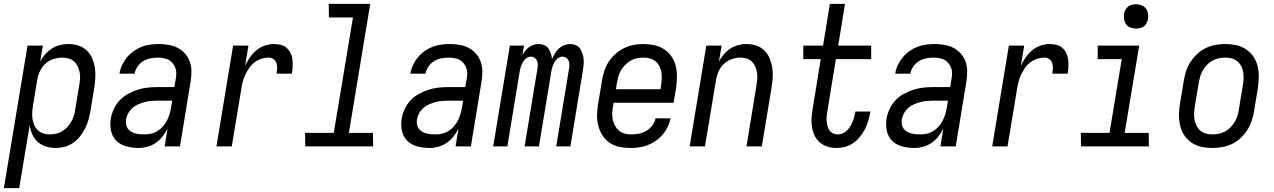

<svg xmlns="http://www.w3.org/2000/svg" viewBox="-48 -755 6568 990"><path d="M-28 215 94 -520H173L159 -437Q169 -457 184.5 -474.5Q200 -492 219.5 -504.5Q239 -517 261.5 -522.5Q284 -528 305 -528Q332 -528 356.5 -520Q381 -512 399 -495Q417 -478 427 -455Q437 -432 441 -406.5Q445 -381 443.5 -354Q442 -327 438 -301L418 -181Q414 -158 407.5 -135.5Q401 -113 390 -91.5Q379 -70 364 -51Q349 -32 328.5 -18Q308 -4 285 2Q262 8 239 8Q213 8 189 0.5Q165 -7 147 -23Q129 -39 119 -61.5Q109 -84 105 -109L51 215ZM208 -62Q224 -62 240.5 -65.5Q257 -69 272 -78Q287 -87 299 -100Q311 -113 320 -128.5Q329 -144 333.5 -160Q338 -176 340 -192L360 -312Q363 -329 364.5 -346.5Q366 -364 363 -380.5Q360 -397 353 -412Q346 -427 334.5 -437.5Q323 -448 307 -453Q291 -458 274 -458Q251 -458 226.5 -450Q202 -442 184 -424.5Q166 -407 156 -383.5Q146 -360 143 -337L123 -217Q120 -199 118.5 -181Q117 -163 119 -146Q121 -129 127.5 -113Q134 -97 145.5 -85Q157 -73 173.5 -67.5Q190 -62 208 -62Z M667 8Q635 8 604.5 0Q574 -8 553 -28Q532 -48 525 -79Q518 -110 523 -142Q527 -167 538.5 -192Q550 -217 568.5 -237Q587 -257 611.5 -270.5Q636 -284 661 -292Q686 -300 711.5 -303Q737 -306 763 -306H851L858 -347Q859 -353 860 -360Q861 -367 861 -373Q862 -392 854.5 -409Q847 -426 834 -437.5Q821 -449 803 -453.5Q785 -458 766 -458Q747 -458 727 -454Q707 -450 690 -439.5Q673 -429 661 -411.5Q649 -394 646 -375H568Q571 -397 581 -418.5Q591 -440 606 -458.5Q621 -477 640.5 -491Q660 -505 682 -513.5Q704 -522 726.5 -525Q749 -528 771 -528Q797 -528 822.5 -523.5Q848 -519 869.5 -507.5Q891 -496 907 -477.5Q923 -459 931 -436Q939 -413 939 -387Q939 -361 935 -335L880 0H801L816 -92Q805 -70 790 -51Q775 -32 755.5 -18.5Q736 -5 712.5 1.5Q689 8 667 8ZM699 -62Q715 -62 732.5 -66Q750 -70 765.5 -80Q781 -90 793 -104Q805 -118 813 -133.5Q821 -149 826 -166Q831 -183 834 -200L840 -236H763Q747 -236 730 -234.5Q713 -233 697 -228.5Q681 -224 664.5 -217Q648 -210 635 -198.5Q622 -187 613.5 -171.5Q605 -156 602 -139Q600 -127 602 -114.5Q604 -102 610.5 -92.5Q617 -83 627 -77Q637 -71 649 -67.5Q661 -64 673.5 -63Q686 -62 699 -62Z M1068 0 1154 -520H1233L1216 -416Q1226 -438 1240.5 -459Q1255 -480 1274.5 -496Q1294 -512 1318 -520Q1342 -528 1365 -528Q1384 -528 1401 -523.5Q1418 -519 1430.5 -507.5Q1443 -496 1450.5 -480.5Q1458 -465 1460 -447.5Q1462 -430 1461 -411.5Q1460 -393 1457 -375H1378Q1380 -389 1381 -403Q1382 -417 1377.5 -429.5Q1373 -442 1362.5 -450Q1352 -458 1338 -458Q1319 -458 1300 -452Q1281 -446 1264.5 -433.5Q1248 -421 1236.5 -404Q1225 -387 1216.5 -369Q1208 -351 1203.5 -332.5Q1199 -314 1196 -295L1147 0Z M1876 0H1526L1525 -70H1673L1772 -665H1648L1647 -735H1861L1751 -70H1875Z M2167 8Q2135 8 2104.5 0Q2074 -8 2053 -28Q2032 -48 2025 -79Q2018 -110 2023 -142Q2027 -167 2038.5 -192Q2050 -217 2068.5 -237Q2087 -257 2111.5 -270.5Q2136 -284 2161 -292Q2186 -300 2211.5 -303Q2237 -306 2263 -306H2351L2358 -347Q2359 -353 2360 -360Q2361 -367 2361 -373Q2362 -392 2354.5 -409Q2347 -426 2334 -437.5Q2321 -449 2303 -453.5Q2285 -458 2266 -458Q2247 -458 2227 -454Q2207 -450 2190 -439.5Q2173 -429 2161 -411.5Q2149 -394 2146 -375H2068Q2071 -397 2081 -418.5Q2091 -440 2106 -458.5Q2121 -477 2140.5 -491Q2160 -505 2182 -513.5Q2204 -522 2226.5 -525Q2249 -528 2271 -528Q2297 -528 2322.5 -523.5Q2348 -519 2369.5 -507.5Q2391 -496 2407 -477.5Q2423 -459 2431 -436Q2439 -413 2439 -387Q2439 -361 2435 -335L2380 0H2301L2316 -92Q2305 -70 2290 -51Q2275 -32 2255.5 -18.5Q2236 -5 2212.5 1.5Q2189 8 2167 8ZM2199 -62Q2215 -62 2232.5 -66Q2250 -70 2265.5 -80Q2281 -90 2293 -104Q2305 -118 2313 -133.5Q2321 -149 2326 -166Q2331 -183 2334 -200L2340 -236H2263Q2247 -236 2230 -234.5Q2213 -233 2197 -228.5Q2181 -224 2164.5 -217Q2148 -210 2135 -198.5Q2122 -187 2113.5 -171.5Q2105 -156 2102 -139Q2100 -127 2102 -114.5Q2104 -102 2110.5 -92.5Q2117 -83 2127 -77Q2137 -71 2149 -67.5Q2161 -64 2173.5 -63Q2186 -62 2199 -62Z M2495 0 2581 -520H2654L2646 -471Q2652 -483 2660.5 -493.5Q2669 -504 2680 -512Q2691 -520 2703.5 -524Q2716 -528 2729 -528Q2745 -528 2758.5 -522Q2772 -516 2780 -504.5Q2788 -493 2792.5 -479Q2797 -465 2798 -450Q2805 -465 2813 -479Q2821 -493 2833.5 -504.5Q2846 -516 2861 -522Q2876 -528 2892 -528Q2907 -528 2921 -522Q2935 -516 2943 -504.5Q2951 -493 2955.5 -478.5Q2960 -464 2961.5 -449Q2963 -434 2961 -418.5Q2959 -403 2957 -388L2893 0H2820L2886 -400Q2888 -411 2888 -421.5Q2888 -432 2884 -441.5Q2880 -451 2871.5 -457Q2863 -463 2852 -463Q2843 -463 2834.5 -458.5Q2826 -454 2819.5 -446Q2813 -438 2808.5 -429.5Q2804 -421 2801 -412Q2798 -403 2796 -394Q2794 -385 2793 -376L2731 0H2657L2723 -400Q2725 -411 2725 -421.5Q2725 -432 2721 -441.5Q2717 -451 2708.5 -457Q2700 -463 2690 -463Q2680 -463 2671.5 -458.5Q2663 -454 2656.5 -446Q2650 -438 2645.5 -429.5Q2641 -421 2638 -412Q2635 -403 2633 -394Q2631 -385 2630 -376L2568 0Z M3201 8Q3172 8 3144.5 2Q3117 -4 3095 -19Q3073 -34 3058.5 -57Q3044 -80 3037 -106.5Q3030 -133 3030.5 -161.5Q3031 -190 3036 -219L3056 -339Q3060 -364 3068 -389Q3076 -414 3090.5 -436.5Q3105 -459 3125.5 -477Q3146 -495 3170 -507Q3194 -519 3219.5 -523.5Q3245 -528 3269 -528Q3298 -528 3326 -522Q3354 -516 3376.5 -501Q3399 -486 3414.5 -463.5Q3430 -441 3436.5 -414Q3443 -387 3442.5 -358.5Q3442 -330 3438 -301L3425 -225H3116L3113 -208Q3110 -190 3109 -172.5Q3108 -155 3111.5 -138Q3115 -121 3123 -106.5Q3131 -92 3143.5 -81.5Q3156 -71 3172.5 -66.5Q3189 -62 3207 -62Q3227 -62 3246.5 -66Q3266 -70 3284.5 -80.5Q3303 -91 3316 -108.5Q3329 -126 3332 -145H3410Q3405 -123 3395 -101.5Q3385 -80 3369.5 -61.5Q3354 -43 3333.5 -29Q3313 -15 3291 -6.5Q3269 2 3246 5Q3223 8 3201 8ZM3358 -295 3360 -312Q3363 -330 3364 -347.5Q3365 -365 3362.5 -381.5Q3360 -398 3352.5 -413Q3345 -428 3332.5 -438.5Q3320 -449 3304 -453.5Q3288 -458 3270 -458Q3254 -458 3236.5 -454.5Q3219 -451 3204 -442.5Q3189 -434 3176 -421Q3163 -408 3154 -392.5Q3145 -377 3140.5 -360.5Q3136 -344 3133 -328L3128 -295Z M3508 0 3594 -520H3673L3659 -438Q3670 -458 3684.5 -475Q3699 -492 3718 -504.5Q3737 -517 3758.5 -522.5Q3780 -528 3801 -528Q3827 -528 3851.5 -520Q3876 -512 3893.5 -494.5Q3911 -477 3920.5 -454Q3930 -431 3934 -405.5Q3938 -380 3936 -353.5Q3934 -327 3930 -301L3880 0H3801L3852 -312Q3855 -329 3856.5 -346Q3858 -363 3855.5 -379.5Q3853 -396 3846.5 -411Q3840 -426 3829 -437Q3818 -448 3802.5 -453Q3787 -458 3770 -458Q3747 -458 3723.5 -449.5Q3700 -441 3682.5 -423.5Q3665 -406 3655.5 -383Q3646 -360 3643 -337L3587 0Z M4266 8Q4242 8 4220 1.5Q4198 -5 4180.5 -19.5Q4163 -34 4153 -54.5Q4143 -75 4139 -97.5Q4135 -120 4136.5 -144Q4138 -168 4142 -193L4184 -450H4094V-520H4196L4231 -735H4309L4274 -520H4444V-450H4262L4218 -181Q4216 -168 4214.5 -155Q4213 -142 4214.5 -129Q4216 -116 4219 -104Q4222 -92 4229.5 -82Q4237 -72 4248.5 -67Q4260 -62 4273 -62Q4285 -62 4297.5 -67.5Q4310 -73 4319.5 -82.5Q4329 -92 4336 -103.5Q4343 -115 4348 -127Q4353 -139 4356.5 -151.5Q4360 -164 4362 -176L4363 -180H4440L4439 -174Q4435 -152 4428.5 -130.5Q4422 -109 4411.5 -88.5Q4401 -68 4386 -49.5Q4371 -31 4351.5 -17.5Q4332 -4 4310 2Q4288 8 4266 8Z M4667 8Q4635 8 4604.5 0Q4574 -8 4553 -28Q4532 -48 4525 -79Q4518 -110 4523 -142Q4527 -167 4538.5 -192Q4550 -217 4568.5 -237Q4587 -257 4611.5 -270.5Q4636 -284 4661 -292Q4686 -300 4711.5 -303Q4737 -306 4763 -306H4851L4858 -347Q4859 -353 4860 -360Q4861 -367 4861 -373Q4862 -392 4854.5 -409Q4847 -426 4834 -437.5Q4821 -449 4803 -453.5Q4785 -458 4766 -458Q4747 -458 4727 -454Q4707 -450 4690 -439.5Q4673 -429 4661 -411.5Q4649 -394 4646 -375H4568Q4571 -397 4581 -418.5Q4591 -440 4606 -458.5Q4621 -477 4640.5 -491Q4660 -505 4682 -513.5Q4704 -522 4726.5 -525Q4749 -528 4771 -528Q4797 -528 4822.5 -523.5Q4848 -519 4869.5 -507.5Q4891 -496 4907 -477.5Q4923 -459 4931 -436Q4939 -413 4939 -387Q4939 -361 4935 -335L4880 0H4801L4816 -92Q4805 -70 4790 -51Q4775 -32 4755.5 -18.5Q4736 -5 4712.5 1.5Q4689 8 4667 8ZM4699 -62Q4715 -62 4732.5 -66Q4750 -70 4765.5 -80Q4781 -90 4793 -104Q4805 -118 4813 -133.5Q4821 -149 4826 -166Q4831 -183 4834 -200L4840 -236H4763Q4747 -236 4730 -234.5Q4713 -233 4697 -228.5Q4681 -224 4664.5 -217Q4648 -210 4635 -198.5Q4622 -187 4613.5 -171.5Q4605 -156 4602 -139Q4600 -127 4602 -114.5Q4604 -102 4610.5 -92.5Q4617 -83 4627 -77Q4637 -71 4649 -67.5Q4661 -64 4673.5 -63Q4686 -62 4699 -62Z M5068 0 5154 -520H5233L5216 -416Q5226 -438 5240.5 -459Q5255 -480 5274.5 -496Q5294 -512 5318 -520Q5342 -528 5365 -528Q5384 -528 5401 -523.5Q5418 -519 5430.5 -507.5Q5443 -496 5450.5 -480.5Q5458 -465 5460 -447.5Q5462 -430 5461 -411.5Q5460 -393 5457 -375H5378Q5380 -389 5381 -403Q5382 -417 5377.5 -429.5Q5373 -442 5362.5 -450Q5352 -458 5338 -458Q5319 -458 5300 -452Q5281 -446 5264.5 -433.5Q5248 -421 5236.5 -404Q5225 -387 5216.5 -369Q5208 -351 5203.5 -332.5Q5199 -314 5196 -295L5147 0Z M5876 0H5526L5525 -70H5673L5736 -450H5612V-520H5826L5751 -70H5875ZM5809 -608Q5795 -608 5781 -613Q5767 -618 5759 -629Q5751 -640 5748.5 -655Q5746 -670 5748 -685Q5750 -695 5755.5 -705Q5761 -715 5769.5 -721.5Q5778 -728 5788.5 -730.5Q5799 -733 5810 -733Q5824 -733 5838 -727.5Q5852 -722 5860.5 -711Q5869 -700 5871.5 -685Q5874 -670 5871 -655Q5869 -645 5863.5 -635Q5858 -625 5849.5 -618.5Q5841 -612 5830.5 -610Q5820 -608 5809 -608Z M6203 8Q6174 8 6146.5 2Q6119 -4 6096.5 -19Q6074 -34 6059 -56.5Q6044 -79 6037.5 -106Q6031 -133 6031 -161.5Q6031 -190 6036 -219L6056 -339Q6060 -364 6068 -389Q6076 -414 6091 -436.5Q6106 -459 6126 -477.5Q6146 -496 6170 -507.5Q6194 -519 6219.5 -523.5Q6245 -528 6270 -528Q6299 -528 6326.5 -522Q6354 -516 6376.5 -501Q6399 -486 6414.5 -463.5Q6430 -441 6436.5 -414Q6443 -387 6442.5 -358.5Q6442 -330 6438 -301L6418 -181Q6414 -156 6405.5 -131Q6397 -106 6382.5 -83.5Q6368 -61 6348 -42.5Q6328 -24 6304 -12.5Q6280 -1 6254 3.5Q6228 8 6203 8ZM6204 -62Q6220 -62 6237 -65.5Q6254 -69 6269.5 -77.5Q6285 -86 6297.5 -99Q6310 -112 6319 -127.5Q6328 -143 6333 -159.5Q6338 -176 6340 -192L6360 -312Q6363 -330 6364 -347.5Q6365 -365 6362.5 -381.5Q6360 -398 6352.5 -413Q6345 -428 6332.5 -438.5Q6320 -449 6304 -453.5Q6288 -458 6270 -458Q6254 -458 6236.5 -454.5Q6219 -451 6204 -442.5Q6189 -434 6176 -421Q6163 -408 6154 -392.5Q6145 -377 6140.5 -360.5Q6136 -344 6133 -328L6113 -208Q6110 -190 6109 -172.5Q6108 -155 6111 -138.5Q6114 -122 6121.5 -107Q6129 -92 6141 -81.5Q6153 -71 6169.5 -66.5Q6186 -62 6204 -62Z"/></svg>

Font: Iosevka Oblique
Style: Regular
Weight: 400
Italic angle: -9°
Monospace: yes
Designer: Belleve Invis
Foundry: Belleve Invis
Version: Version 32.5.0; ttfautohint (v1.8.4)